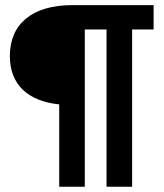

<svg xmlns="http://www.w3.org/2000/svg" viewBox="-20 -713 626 733"><path d="M206.1 0H303.7V-600.6H386.7V0H484.4V-600.6H566.4V-693.4H255.9C103 -693.4 17.6 -621.6 17.6 -499C17.6 -391.1 85.4 -326.7 206.1 -314.5Z"/></svg>

Font: Cascadia Code PL
Style: Regular
Weight: 400
Monospace: yes
Designer: Aaron Bell
Foundry: Saja Typeworks
Version: Version 2404.023